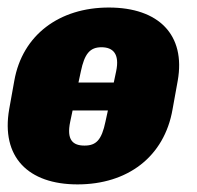

<svg xmlns="http://www.w3.org/2000/svg" viewBox="-39 -480 522 510"><path d="M167 9.8C299.3 9.8 397.5 -63 419.4 -189.9L433.1 -265.6C454.6 -387.2 382.8 -460 250 -460C118.7 -460 20.5 -387.2 -1 -265.6L-14.6 -189.9C-36.6 -63 35.6 9.8 167 9.8ZM185.5 -93.3C154.8 -93.3 137.2 -107.9 147.5 -156.7L153.8 -186.5H247.6L241.2 -157.2C231 -107.9 216.3 -93.3 185.5 -93.3ZM169.4 -260.7 175.8 -290.5C185.5 -336.9 199.7 -354.5 230.5 -354.5C261.2 -354.5 279.3 -336.9 269.5 -290.5L263.2 -260.7Z"/></svg>

Font: Roboto Flex Super Cond Black
Style: Italic
Weight: 900
Width: 3
Italic angle: -10°
Designer: Berlow after Robertson
Foundry: Google
Version: Version 3.200;Glyphs 3.3 (3311)